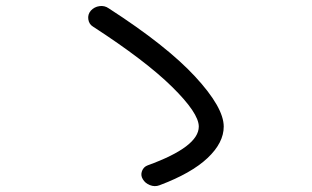

<svg xmlns="http://www.w3.org/2000/svg" viewBox="-20 -683 1040 639"><path d="M289.1 -594.7Q276.4 -602.5 273.9 -618.7Q271.5 -634.8 282.2 -647.5Q293.9 -660.2 311 -662.6Q328.1 -665 341.8 -655.3Q534.2 -531.2 629.4 -428.2Q724.6 -325.2 724.6 -261.7Q724.6 -208 670.9 -157.2Q617.2 -106.4 510.7 -66.4Q495.1 -60.5 479 -66.9Q462.9 -73.2 455.1 -86.9Q447.3 -99.6 452.6 -113.8Q458 -127.9 471.7 -132.8Q641.6 -194.3 641.6 -261.7Q641.6 -306.6 552.7 -394Q463.9 -481.4 289.1 -594.7Z"/></svg>

Font: Rounded Mgen+ 1mn regular
Style: Regular
Weight: 400
Designer: [Source Han Sans]
Ryoko NISHIZUKA  (kana & ideographs); Paul D. Hunt (Latin, Greek & Cyrillic); Wenlong ZHANG  (bopomofo
Version: Version 1.059.20150602